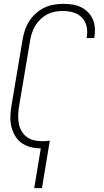

<svg xmlns="http://www.w3.org/2000/svg" viewBox="-20 -763 540 998"><path d="M158 215 192 8Q165 8 139.5 1.5Q114 -5 93 -19.5Q72 -34 59 -56Q46 -78 39.5 -103.5Q33 -129 34 -156Q35 -183 39 -210L97 -555Q101 -580 109 -604.5Q117 -629 131 -651.5Q145 -674 165.5 -692.5Q186 -711 209.5 -722.5Q233 -734 258.5 -738.5Q284 -743 309 -743Q333 -743 356.5 -739.5Q380 -736 400.5 -726Q421 -716 437 -700Q453 -684 462 -663.5Q471 -643 473 -619.5Q475 -596 471 -572L470 -565H430L431 -570Q436 -599 430 -626Q424 -653 405.5 -672Q387 -691 360.5 -698.5Q334 -706 306 -706Q286 -706 265 -702Q244 -698 225 -688Q206 -678 190 -662.5Q174 -647 163 -628.5Q152 -610 145.5 -590Q139 -570 136 -549L78 -204Q75 -183 74.5 -161Q74 -139 78 -119Q82 -99 92.5 -81Q103 -63 119 -51Q135 -39 156 -34Q177 -29 198 -29Q209 -29 219 -29.5Q229 -30 239 -32L198 215Z"/></svg>

Font: Iosevka Extralight Oblique
Style: Regular
Weight: 200
Italic angle: -9°
Monospace: yes
Designer: Belleve Invis
Foundry: Belleve Invis
Version: Version 32.5.0; ttfautohint (v1.8.4)